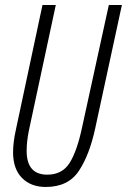

<svg xmlns="http://www.w3.org/2000/svg" viewBox="-20 -734 505 764"><path d="M359 -224 465 -714H413L307 -229Q287 -134 257.5 -86.5Q228 -39 168 -39Q86 -39 86 -134Q86 -170 95 -215L202 -714H149L43 -217Q32 -167 32 -128Q32 -62 67.5 -26Q103 10 162 10Q251 10 293.5 -53.5Q336 -117 359 -224Z"/></svg>

Font: Noto Sans Display Condensed Light
Style: Italic
Weight: 300
Width: 3
Designer: Monotype Design team
Foundry: Monotype Imaging Inc.
Version: 1.000